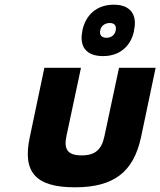

<svg xmlns="http://www.w3.org/2000/svg" viewBox="-20 -789 683 818"><path d="M107 -205C75 -56 131 9 299 9C465 9 549 -56 581 -205L643 -500H487L425 -209C413 -152 386 -127 328 -127C269 -127 251 -152 263 -209L325 -500H169ZM331 -657C317 -591 347 -550 419 -550C489 -550 537 -591 551 -657V-660C566 -727 535 -769 465 -769C393 -769 346 -727 331 -660ZM407 -659V-660C411 -679 427 -691 448 -691C468 -691 477 -679 473 -660V-659C469 -640 454 -628 434 -628C413 -628 403 -640 407 -659Z"/></svg>

Font: LT Wave Mono Black
Style: Italic
Weight: 900
Designer: Daniel Lyons
Version: Version 2.5 (Glyphs App)